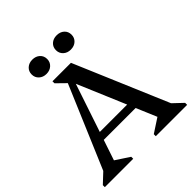

<svg xmlns="http://www.w3.org/2000/svg" viewBox="-231 -1028 1184 1184"><g transform="rotate(-45 361.0 -436.0)"><path d="M2 0V-17.4L85.8 -96.2L38.6 -13L326.2 -690H396.4L684 -13L635.9 -96.9L719.8 -17.4V0H446.4V-17.4L569.5 -97.8L565.3 -13L303.7 -630.5H344.2L137.1 -13L126.4 -98.4L249.6 -17.4V0ZM172.4 -210.9V-262.7H526.3V-210.9ZM306.5 -602.9 235.3 -672.6V-690H345ZM241.8 -747.8Q212.3 -747.8 193.3 -765.5Q174.2 -783.2 174.2 -810.1Q174.2 -837.9 193.3 -855.2Q212.4 -872.5 241.8 -872.5Q271.3 -872.5 290.5 -855.2Q309.6 -837.9 309.6 -810.1Q309.6 -783.2 290.5 -765.5Q271.3 -747.8 241.8 -747.8ZM453.6 -747.8Q424.1 -747.8 405 -765.5Q385.9 -783.2 385.9 -810.1Q385.9 -837.9 405 -855.2Q424.1 -872.5 453.6 -872.5Q484 -872.5 503 -855.2Q522 -837.9 522 -810.1Q522 -783.2 503 -765.5Q484 -747.8 453.6 -747.8Z"/></g></svg>

Font: Platypi Light
Style: Regular
Weight: 300
Designer: David Sargent
Foundry: Bolt Cutter Type
Version: Version 1.200